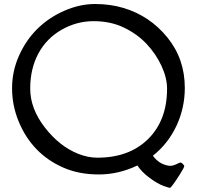

<svg xmlns="http://www.w3.org/2000/svg" viewBox="-20 -836 964 940"><path d="M585 -796.9Q713.4 -758.3 799.1 -653.1Q884.8 -547.9 884.8 -405.8Q884.8 -307.6 844 -220.2Q803.2 -132.8 728.5 -73.7Q757.8 -32.7 804.7 -24.9Q822.3 -22 841.3 -31.2Q860.4 -40.5 864 -40.5Q867.7 -40.5 874 -34.4Q880.4 -28.3 882.1 -23.7Q883.8 -19 861.3 16.6Q820.3 81.1 812.5 83.5Q809.1 84.5 780 74Q751 63.5 712.2 34.7Q673.3 5.9 652.8 -25.9Q561 18.1 463.6 18.1Q366.2 18.1 289.6 -15.6Q212.9 -49.3 158.2 -106.2Q103.5 -163.1 71.3 -241.5Q39.1 -319.8 39.1 -403.6Q39.1 -487.3 73 -563.2Q106.9 -639.2 162.8 -694.6Q218.8 -750 294.7 -783.2Q370.6 -816.4 445.3 -816.4Q520 -816.4 585 -796.9ZM362.8 -83Q410.6 -64 456.5 -64Q612.8 -64 705.3 -155.5Q797.9 -247.1 797.9 -401.4Q797.9 -454.6 770.8 -513.2Q743.7 -571.8 698.2 -620.4Q652.8 -668.9 587.2 -700.7Q521.5 -732.4 438.5 -732.4Q355.5 -732.4 281.7 -690.4Q208 -648.4 168 -574.2Q127.9 -500 127.9 -402.1Q127.9 -304.2 199.5 -211.9Q271 -119.6 362.8 -83Z"/></svg>

Font: Della Respira
Style: Regular
Weight: 500
Version: Version 0.201